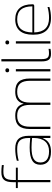

<svg xmlns="http://www.w3.org/2000/svg" viewBox="992 -1742 759 2783"><g transform="rotate(-90 1371.5 -350.5)"><path d="M279 -681C292 -681 339 -680 370 -675V-703C336 -708 301 -710 269 -710C163 -710 122 -665 122 -535V-500H37V-472H122V0H154V-472H333V-500H154V-535C154 -657 193 -681 279 -681Z M608 -509C548 -509 484 -501 433 -486V-459C488 -474 547 -481 601 -481C710 -481 763 -443 763 -313V-292C698 -298 650 -300 627 -300C447 -300 375 -248 375 -145C375 -48 437 9 565 9C664 9 723 -25 760 -108H763V0H795V-308C795 -453 734 -509 608 -509ZM408 -143C408 -235 476 -273 627 -273C663 -273 713 -270 763 -265V-241C763 -93 690 -19 569 -19C454 -19 408 -71 408 -143Z M893 -297V0H926V-293C926 -425 977 -481 1085 -481C1193 -481 1243 -424 1243 -293V0H1276V-293C1276 -425 1327 -481 1434 -481C1542 -481 1592 -425 1592 -293V0H1625V-297C1625 -444 1565 -509 1434 -509C1345 -509 1283 -479 1261 -390H1258C1236 -475 1179 -509 1085 -509C955 -509 893 -444 893 -297Z M1728 -500V0H1761V-500ZM1715 -624C1715 -608 1725 -597 1744 -597C1763 -597 1772 -607 1773 -624V-625C1773 -642 1762 -652 1744 -652C1725 -652 1715 -642 1715 -625Z M1993 -20C1933 -20 1906 -37 1906 -130V-710H1873V-130C1873 -28 1902 9 1983 9C2007 9 2032 7 2055 2V-26C2037 -22 2010 -20 1993 -20Z M2132 -500V0H2165V-500ZM2119 -624C2119 -608 2129 -597 2148 -597C2167 -597 2176 -607 2177 -624V-625C2177 -642 2166 -652 2148 -652C2129 -652 2119 -642 2119 -625Z M2701 -260C2701 -422 2626 -509 2482 -509C2333 -509 2260 -416 2260 -256V-244C2260 -84 2340 9 2503 9C2557 9 2615 1 2662 -14V-41C2611 -26 2553 -19 2504 -19C2364 -19 2297 -93 2293 -234H2676C2696 -234 2701 -243 2701 -260ZM2293 -261C2295 -405 2355 -481 2482 -481C2612 -481 2670 -405 2671 -261Z"/></g></svg>

Font: LT Wave Text Thin
Style: Regular
Weight: 100
Designer: Daniel Lyons
Version: Version 2.5 (Glyphs App)